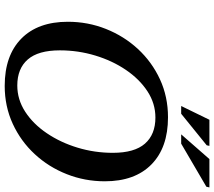

<svg xmlns="http://www.w3.org/2000/svg" viewBox="-67 -831 910 816"><g transform="rotate(90 388.0 -423.0)"><path d="M750.5 -413.5Q750.5 -328.5 720.2 -251.8Q690 -175 635.2 -115.8Q580.5 -56.5 506.2 -22.2Q432 12 345 12Q216 12 144.2 -58.5Q72.5 -129 72.5 -256.5Q72.5 -341.5 103 -418.2Q133.5 -495 188.2 -554.2Q243 -613.5 317 -647.8Q391 -682 478.5 -682Q607.5 -682 679 -611.5Q750.5 -541 750.5 -413.5ZM194 -222.5Q194 -130.5 232.8 -86Q271.5 -41.5 343.5 -41.5Q403 -41.5 455 -75.2Q507 -109 546.2 -167Q585.5 -225 607.5 -297.5Q629.5 -370 629.5 -447.5Q629.5 -539.5 590.5 -584Q551.5 -628.5 479.5 -628.5Q420 -628.5 368.2 -594.8Q316.5 -561 277.2 -503.2Q238 -445.5 216 -372.8Q194 -300 194 -222.5ZM551 -738 656 -858H776.5L773.5 -845L590.5 -738ZM430.5 -738 489 -858H600L597.5 -846.5L463.5 -738Z"/></g></svg>

Font: Newsreader 16pt SemiBold
Style: Italic
Weight: 600
Italic angle: -17°
Designer: Hugues Gentile
Foundry: Production Type
Version: Version 1.003; ttfautohint (v1.8.3)